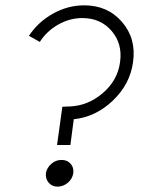

<svg xmlns="http://www.w3.org/2000/svg" viewBox="-20 -693 538 723"><path d="M88.9 -558.1Q123.5 -610.4 179.4 -641.6Q235.4 -672.9 296.9 -672.9Q385.7 -672.9 439.7 -610.1Q493.7 -547.4 481 -459Q469.7 -376 405 -314.2Q340.3 -252.4 257.8 -244.1L245.1 -147H194.8L214.8 -291L236.8 -292H240.2H241.2Q311 -294.4 366.9 -342.3Q422.9 -390.1 432.1 -459Q441.9 -527.8 400.4 -576.4Q358.9 -625 290 -625Q242.2 -625 199 -600.3Q155.8 -575.7 129.9 -535.2ZM152.8 -41Q156.7 -62 173.6 -76.4Q190.4 -90.8 211.9 -90.8Q232.9 -90.8 245.8 -76.4Q258.8 -62 255.9 -41Q252.9 -19.5 235.4 -4.9Q217.8 9.8 196.8 9.8Q175.8 9.8 163.3 -4.9Q150.9 -19.5 152.8 -41Z"/></svg>

Font: Human Sans Light
Style: Italic
Weight: 300
Italic angle: -8°
Designer: Tim Radville
Foundry: Continuum
Version: Version 1.000;FEAKit 1.0